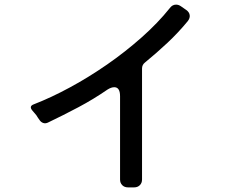

<svg xmlns="http://www.w3.org/2000/svg" viewBox="-20 -799 1040 830"><path d="M499 -23V-383Q499 -422 474 -422Q461 -422 445 -412Q384 -370 319 -335.5Q254 -301 187 -269Q176 -264 166.5 -267.5Q157 -271 151 -280Q147 -285 144 -290Q141 -295 137 -301Q132 -306 128.5 -311Q125 -316 120 -321Q104 -340 126 -348Q201 -377 283 -421.5Q365 -466 443.5 -520.5Q522 -575 592.5 -637.5Q663 -700 714 -764Q725 -779 741 -779Q752 -779 762 -772L785 -756Q798 -747 800 -734Q802 -721 792 -708Q751 -658 704 -614Q657 -570 607 -529Q594 -519 594 -503V-23Q594 -8 584.5 1.5Q575 11 560 11H533Q518 11 508.5 1.5Q499 -8 499 -23Z"/></svg>

Font: Higure Gothic Medium
Style: Regular
Weight: 500
Designer: Yoshimichi Ohira
Foundry: Positype
Version: Version 1.000